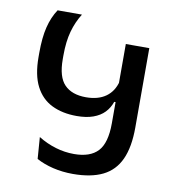

<svg xmlns="http://www.w3.org/2000/svg" viewBox="-74 -693 703 765"><g transform="rotate(10 277.5 -310.0)"><path d="M98 -625.5Q76.5 -593 66 -550.5Q55.5 -508 55.5 -446.5V-429Q55.5 -356.5 78.8 -311.2Q102 -266 144.8 -245Q187.5 -224 245.5 -224Q284.5 -224 312.2 -234Q340 -244 357.5 -262.2Q375 -280.5 383.5 -305.5H393L391 -390.5Q380.5 -348.5 349.5 -326.2Q318.5 -304 269 -304Q212 -304 182 -334.8Q152 -365.5 152 -437.5V-452.5Q152 -509 163.5 -550.2Q175 -591.5 196.5 -625.5ZM389 -219.5Q389 -140 357.8 -106.5Q326.5 -73 261.5 -73Q223.5 -73 186.8 -84Q150 -95 116 -116L122.5 -28.5Q151.5 -12.5 190 -3.2Q228.5 6 270.5 6Q344 6 391.2 -17.2Q438.5 -40.5 461.2 -90.2Q484 -140 484 -219.5V-540.5H389Z"/></g></svg>

Font: Anek Devanagari Medium Medium
Style: Regular
Weight: 500
Version: Version 1.003